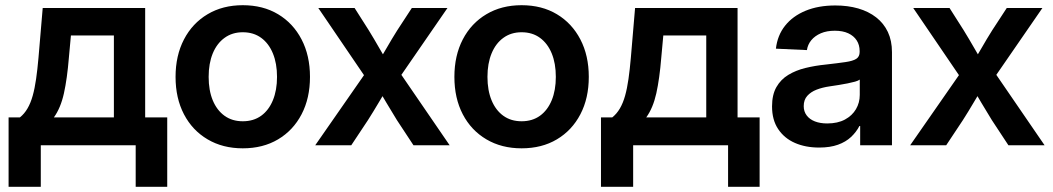

<svg xmlns="http://www.w3.org/2000/svg" viewBox="-20 -553 4009 731"><path d="M12.7 158.2V-106H55.7Q72.8 -119.6 84.7 -140.1Q96.7 -160.6 104.5 -188.5Q112.3 -216.3 117.4 -252.2Q122.6 -288.1 126.5 -333L142.6 -522.5H532.7V-106H616.7V158.2H496.6V0H135.3V158.2ZM185.1 -106H413.6V-418H250L242.2 -333Q235.8 -253.9 223.4 -197.8Q210.9 -141.6 185.1 -106Z M904.3 11.7Q828.1 11.7 770.3 -22.5Q712.4 -56.6 680.4 -117.9Q648.4 -179.2 648.4 -260.3Q648.4 -341.3 680.4 -402.8Q712.4 -464.4 770.3 -498.8Q828.1 -533.2 904.3 -533.2Q981.4 -533.2 1038.8 -498.8Q1096.2 -464.4 1128.2 -402.8Q1160.2 -341.3 1160.2 -260.3Q1160.2 -179.2 1128.2 -117.9Q1096.2 -56.6 1038.8 -22.5Q981.4 11.7 904.3 11.7ZM904.3 -91.3Q945.3 -91.3 974.4 -112.3Q1003.4 -133.3 1019 -171.4Q1034.7 -209.5 1034.7 -260.3Q1034.7 -311.5 1019 -349.6Q1003.4 -387.7 974.4 -408.9Q945.3 -430.2 904.3 -430.2Q864.3 -430.2 835 -408.9Q805.7 -387.7 790 -349.6Q774.4 -311.5 774.4 -260.3Q774.4 -209 790 -171.1Q805.7 -133.3 834.7 -112.3Q863.8 -91.3 904.3 -91.3Z M1180.2 0 1391.1 -303.2 1389.6 -231.9 1191.9 -522.5H1330.1L1383.8 -438Q1404.8 -403.8 1423.3 -371.3Q1441.9 -338.9 1460.9 -306.6H1414.6Q1434.1 -338.9 1452.6 -371.3Q1471.2 -403.8 1492.7 -438L1547.9 -522.5H1683.6L1482.9 -231.4L1484.4 -302.7L1691.9 0H1554.2L1491.2 -95.7Q1470.2 -129.4 1451.9 -160.6Q1433.6 -191.9 1415 -223.1H1458Q1439 -191.9 1420.7 -160.6Q1402.3 -129.4 1380.9 -95.7L1317.4 0Z M1965.8 11.7Q1889.6 11.7 1831.8 -22.5Q1773.9 -56.6 1741.9 -117.9Q1710 -179.2 1710 -260.3Q1710 -341.3 1741.9 -402.8Q1773.9 -464.4 1831.8 -498.8Q1889.6 -533.2 1965.8 -533.2Q2043 -533.2 2100.3 -498.8Q2157.7 -464.4 2189.7 -402.8Q2221.7 -341.3 2221.7 -260.3Q2221.7 -179.2 2189.7 -117.9Q2157.7 -56.6 2100.3 -22.5Q2043 11.7 1965.8 11.7ZM1965.8 -91.3Q2006.8 -91.3 2035.9 -112.3Q2064.9 -133.3 2080.6 -171.4Q2096.2 -209.5 2096.2 -260.3Q2096.2 -311.5 2080.6 -349.6Q2064.9 -387.7 2035.9 -408.9Q2006.8 -430.2 1965.8 -430.2Q1925.8 -430.2 1896.5 -408.9Q1867.2 -387.7 1851.6 -349.6Q1835.9 -311.5 1835.9 -260.3Q1835.9 -209 1851.6 -171.1Q1867.2 -133.3 1896.2 -112.3Q1925.3 -91.3 1965.8 -91.3Z M2268.1 158.2V-106H2311Q2328.1 -119.6 2340.1 -140.1Q2352.1 -160.6 2359.9 -188.5Q2367.7 -216.3 2372.8 -252.2Q2377.9 -288.1 2381.8 -333L2397.9 -522.5H2788.1V-106H2872.1V158.2H2752V0H2390.6V158.2ZM2440.4 -106H2668.9V-418H2505.4L2497.6 -333Q2491.2 -253.9 2478.8 -197.8Q2466.3 -141.6 2440.4 -106Z M3098.6 8.8Q3046.9 8.8 3006.6 -8.8Q2966.3 -26.4 2942.9 -61.3Q2919.4 -96.2 2919.4 -147.9Q2919.4 -192.4 2936 -221.4Q2952.6 -250.5 2981.2 -267.8Q3009.8 -285.2 3046.6 -294.2Q3083.5 -303.2 3123 -307.1Q3170.9 -312.5 3199.2 -316.7Q3227.5 -320.8 3240.2 -329.1Q3252.9 -337.4 3252.9 -355V-358.4Q3252.9 -381.8 3241.7 -399.2Q3230.5 -416.5 3209.5 -426.3Q3188.5 -436 3158.2 -436Q3127.9 -436 3105.2 -426.3Q3082.5 -416.5 3068.8 -399.9Q3055.2 -383.3 3052.2 -362.3L2934.1 -367.7Q2939.9 -418.5 2969 -455.1Q2998 -491.7 3046.9 -512Q3095.7 -532.2 3160.2 -532.2Q3208 -532.2 3247.6 -520.8Q3287.1 -509.3 3315.9 -486.8Q3344.7 -464.4 3360.4 -431.2Q3376 -397.9 3376 -354.5V0H3254.9V-73.2H3252Q3240.2 -50.3 3220.2 -31.5Q3200.2 -12.7 3170.4 -2Q3140.6 8.8 3098.6 8.8ZM3129.4 -83Q3169.4 -83 3197 -97.9Q3224.6 -112.8 3239 -137.5Q3253.4 -162.1 3253.4 -191.9V-250Q3247.6 -245.6 3235.6 -242.2Q3223.6 -238.8 3207.5 -235.6Q3191.4 -232.4 3173.6 -229.5Q3155.8 -226.6 3138.2 -224.1Q3111.3 -220.2 3089.1 -211.7Q3066.9 -203.1 3053.5 -188Q3040 -172.9 3040 -148.9Q3040 -128.4 3051.3 -113.5Q3062.5 -98.6 3082.5 -90.8Q3102.5 -83 3129.4 -83Z M3445.3 0 3656.2 -303.2 3654.8 -231.9 3457 -522.5H3595.2L3648.9 -438Q3669.9 -403.8 3688.5 -371.3Q3707 -338.9 3726.1 -306.6H3679.7Q3699.2 -338.9 3717.8 -371.3Q3736.3 -403.8 3757.8 -438L3813 -522.5H3948.7L3748 -231.4L3749.5 -302.7L3957 0H3819.3L3756.3 -95.7Q3735.4 -129.4 3717 -160.6Q3698.7 -191.9 3680.2 -223.1H3723.1Q3704.1 -191.9 3685.8 -160.6Q3667.5 -129.4 3646 -95.7L3582.5 0Z"/></svg>

Font: Inter 28pt SemiBold
Style: Regular
Weight: 600
Designer: Rasmus Andersson
Foundry: rsms
Version: Version 4.001;git-66647c0bb